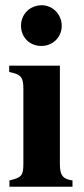

<svg xmlns="http://www.w3.org/2000/svg" viewBox="-20 -711 318 731"><path d="M208 -461H15V-437C59 -428 69 -418 69 -373V-88C69 -42 62 -35 16 -24V0H256V-24C221 -29 208 -42 208 -85ZM139 -691C94 -691 60 -657 60 -613C60 -569 93 -536 137 -536C181 -536 215 -569 215 -613C215 -656 181 -691 139 -691Z"/></svg>

Font: XITS Math
Style: Bold
Weight: 700
Designer: MicroPress Inc., with final additions and corrections provided by Coen Hoffman, Elsevier (retired)
Version: Version 1.105